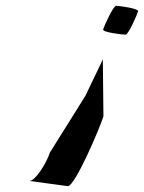

<svg xmlns="http://www.w3.org/2000/svg" viewBox="-20 -789 494 659"><path d="M81 -168 213 -150C238 -151 323 -350 335 -390L333 -585L273 -460L151 -265C141 -232 102 -168 81 -168ZM334 -688C331 -678 401 -670 411 -670C421 -670 451 -740 454 -750C457 -760 389 -769 379 -769C368 -769 337 -698 334 -688Z"/></svg>

Font: bitstorm
Style: obl
Weight: 400
Version: Version 0.2